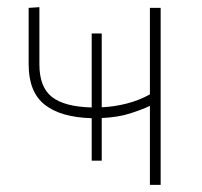

<svg xmlns="http://www.w3.org/2000/svg" viewBox="-20 -516 564 536"><path d="M236 -67.5V-186Q149 -188.5 104.5 -224Q60 -259.5 60 -336V-494L90 -496V-336Q90 -273 124.8 -245.5Q159.5 -218 236 -216V-422.5H264V-216.5Q299 -218 334 -227Q369 -236 398.5 -252.5V-494H428.5V0H398.5V-220.5Q376.5 -210 342.8 -199.2Q309 -188.5 264 -186.5V-67.5Z"/></svg>

Font: Heraclito Thin
Style: Regular
Weight: 100
Designer: Kostas Bartsokas (font) & Cristiano Sobral (main changes)
Foundry: Kostas Bartsokas (font) & Cristiano Sobral (main changes)
Version: Version 1.00;July 8, 2020;FontCreator 13.0.0.2655 64-bit